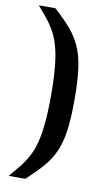

<svg xmlns="http://www.w3.org/2000/svg" viewBox="-98 -792 566 990"><g transform="rotate(10 185.0 -296.5)"><path d="M22 150Q50 117 72.5 89Q95 61 112.5 29Q130 -3 141.5 -45.5Q153 -88 159 -149Q165 -210 165 -297Q165 -384 159 -445Q153 -506 141.5 -548.5Q130 -591 112.5 -623Q95 -655 72.5 -683Q50 -711 22 -743H109Q160 -697 194 -657.5Q228 -618 249 -571.5Q270 -525 279 -459.5Q288 -394 288 -296Q288 -198 279 -133Q270 -68 249 -21.5Q228 25 194 64Q160 103 109 150Z"/></g></svg>

Font: Saira Expanded SemiBold
Style: Regular
Weight: 600
Width: 7
Designer: Hector Gatti with collaboration of the Omnibus-Type team
Foundry: Omnibus-Type
Version: Version 1.100; ttfautohint (v1.8.3)